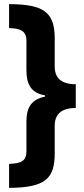

<svg xmlns="http://www.w3.org/2000/svg" viewBox="-20 -743 406 930"><path d="M24 51V167C201 166 245 121 245 0V-134C245 -190 278 -220 347 -220V-335C275 -335 245 -367 245 -421V-558C245 -686 189 -722 24 -723V-607C72 -605 108 -598 108 -546V-404C108 -330 134 -292 198 -281V-275C134 -262 108 -225 108 -154V-11C108 35 87 48 24 51Z"/></svg>

Font: Noto Sans Khmer UI ExtraCondensed ExtraBold
Style: Regular
Weight: 800
Width: 2
Designer: Danh Hong and the Monotype Design Team
Foundry: Monotype Imaging Inc.
Version: Version 2.002